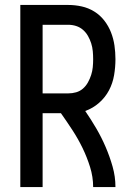

<svg xmlns="http://www.w3.org/2000/svg" viewBox="-20 -755 540 775"><path d="M62 0V-735H255Q283 -735 310 -729Q337 -723 360.5 -708.5Q384 -694 401 -672Q418 -650 428 -624.5Q438 -599 442 -571.5Q446 -544 446 -516Q446 -484 440.5 -451.5Q435 -419 420 -390.5Q405 -362 380 -340Q355 -318 324 -307Q348 -272 369 -236Q390 -200 406.5 -161.5Q423 -123 434.5 -82.5Q446 -42 446 0H356Q356 -41 343.5 -81Q331 -121 313 -158Q295 -195 272.5 -229.5Q250 -264 226 -298H152V0ZM152 -378H255Q272 -378 287.5 -382.5Q303 -387 315 -397.5Q327 -408 335 -422.5Q343 -437 348 -452.5Q353 -468 354.5 -484Q356 -500 356 -516Q356 -532 354.5 -548.5Q353 -565 348 -580.5Q343 -596 335 -610Q327 -624 315 -634.5Q303 -645 287.5 -650Q272 -655 255 -655H152Z"/></svg>

Font: Iosevka Curly Medium
Style: Regular
Weight: 500
Monospace: yes
Designer: Belleve Invis
Foundry: Belleve Invis
Version: Version 22.1.2; ttfautohint (v1.8.4)